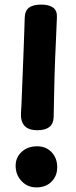

<svg xmlns="http://www.w3.org/2000/svg" viewBox="-20 -798 333 836"><path d="M143.1 -231Q103.4 -231 86.2 -250.8Q68.9 -270.6 71.4 -308Q72.4 -314.2 73.4 -339.8Q74.4 -365.3 75.9 -403.2Q77.4 -441 79.1 -485.1Q80.7 -529.1 82.6 -573.9Q84.4 -618.7 85.6 -657.4Q86.7 -696.2 87.7 -722Q88.4 -750.8 106.1 -764.4Q123.8 -778 159.1 -778Q194 -778 211.8 -764.4Q229.6 -750.8 227.8 -722Q225.6 -664.1 223.6 -622.3Q221.6 -580.6 220.2 -546.6Q218.8 -512.7 217.8 -477.1Q216.8 -441.4 215.8 -396.6Q214.8 -351.8 213.6 -287Q212.6 -258.7 194.6 -244.8Q176.7 -231 143.1 -231ZM138.1 18Q99.3 17.8 73.7 -9.7Q48.1 -37.2 48.1 -76Q48.1 -113 74.6 -137Q101 -161 141.1 -161Q179.9 -161.2 204.5 -135.5Q229.1 -109.8 229.1 -70Q229.1 -31.8 204.3 -6.9Q179.4 18 138.1 18Z"/></svg>

Font: Playpen Sans
Style: Regular
Weight: 400
Designer: Laura Meseguer, Veronika Burian, José Scaglione, Kostas Bartsokas, Vera Evstafieva, Tom Grace, Yorlmar Campos
Foundry: TypeTogether
Version: Version 2.000